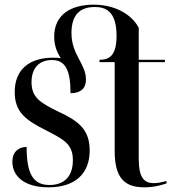

<svg xmlns="http://www.w3.org/2000/svg" viewBox="-20 -792 751 822"><path d="M188 10C302 10 364 -49 364 -148C364 -240 312 -276 230 -314C152 -352 115 -375 115 -440C115 -504 151 -535 202 -535C258 -535 282 -495 282 -393C326 -393 348 -414 348 -451C348 -520 286 -556 286 -651C286 -731 325 -762 386 -762C431 -762 479 -745 479 -639C479 -556 450 -536 406 -536V-526H471V-145C471 -29 514 10 598 10C639 10 674 0 693 -7V-17C670 -11 654 -8 638 -8C594 -8 574 -36 574 -111V-526H686V-536H574V-673C544 -731 471 -772 382 -772C284 -772 212 -730 212 -635C212 -595 225 -567 240 -543C230 -545 220 -545 208 -545C106 -545 43 -495 43 -398C43 -311 91 -277 181 -232C257 -193 292 -173 292 -106C292 -35 253 0 192 0C121 0 94 -49 94 -163C65 -163 33 -147 33 -99C33 -41 80 10 188 10Z"/></svg>

Font: Noto Serif Display Condensed Medium
Style: Regular
Weight: 500
Width: 3
Designer: Monotype Design Team
Foundry: Monotype Imaging Inc.
Version: Version 2.009